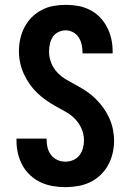

<svg xmlns="http://www.w3.org/2000/svg" viewBox="-20 -763 540 791"><path d="M249 8Q223 8 197 3.5Q171 -1 147.5 -12Q124 -23 104.5 -41Q85 -59 72.5 -82Q60 -105 54 -130.5Q48 -156 48 -182V-192H172V-188Q172 -171 176 -154.5Q180 -138 190.5 -124.5Q201 -111 216.5 -104Q232 -97 249 -97Q266 -97 281.5 -103.5Q297 -110 307 -123Q317 -136 321.5 -152Q326 -168 326 -185Q326 -209 316.5 -231.5Q307 -254 290.5 -271.5Q274 -289 253 -301Q232 -313 211 -324.5Q190 -336 170 -350Q150 -364 133 -380.5Q116 -397 102 -417Q88 -437 78 -459Q68 -481 63 -504.5Q58 -528 58 -552Q58 -578 63.5 -603Q69 -628 81 -651Q93 -674 111 -692Q129 -710 152 -722Q175 -734 200 -738.5Q225 -743 251 -743Q277 -743 302 -738.5Q327 -734 350 -722.5Q373 -711 391 -692.5Q409 -674 421 -651Q433 -628 438.5 -603Q444 -578 444 -553V-543H320V-547Q320 -563 316.5 -579Q313 -595 304.5 -608.5Q296 -622 281.5 -630Q267 -638 251 -638Q235 -638 220.5 -631Q206 -624 197.5 -611Q189 -598 185.5 -582Q182 -566 182 -551Q182 -527 191 -504Q200 -481 217 -463.5Q234 -446 255 -434Q276 -422 297 -410.5Q318 -399 338 -385.5Q358 -372 375 -355Q392 -338 406 -318.5Q420 -299 430 -277Q440 -255 445 -231Q450 -207 450 -183Q450 -157 444 -131.5Q438 -106 425.5 -83Q413 -60 393.5 -41.5Q374 -23 350.5 -12Q327 -1 301 3.5Q275 8 249 8Z"/></svg>

Font: Iosevka Extrabold
Style: Regular
Weight: 800
Monospace: yes
Designer: Belleve Invis
Foundry: Belleve Invis
Version: Version 32.5.0; ttfautohint (v1.8.4)